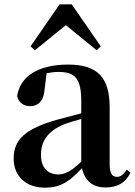

<svg xmlns="http://www.w3.org/2000/svg" viewBox="-20 -850 625 886"><path d="M466 15C522 15 558 -5 582 -53L565 -67C547 -41 535 -34 520 -34C498 -34 486 -48 486 -95V-356C486 -494 428 -552 295 -552C154 -552 72 -496 59 -406C67 -376 89 -360 120 -360C154 -360 182 -382 186 -439L195 -512C215 -516 232 -518 250 -518C327 -518 355 -488 355 -381V-327L245 -298C93 -255 43 -204 43 -118C43 -34 103 16 187 16C263 16 304 -16 358 -74C371 -18 405 15 466 15ZM426 -618 445 -636 311 -830H255L121 -636L141 -618L284 -734ZM355 -104C306 -57 277 -45 250 -45C201 -45 169 -75 169 -136C169 -203 206 -248 277 -277C297 -284 325 -293 355 -301Z"/></svg>

Font: Source Han Serif CN
Style: Bold
Weight: 700
Designer: Ryoko NISHIZUKA 西塚涼子 (kana & ideographs); Frank Grießhammer (Latin, Greek & Cyrillic); Wenlong ZHANG 张文龙 (bopomofo); San
Foundry: Adobe
Version: Version 2.003;hotconv 1.1.1;makeotfexe 2.6.0